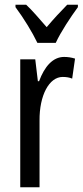

<svg xmlns="http://www.w3.org/2000/svg" viewBox="-20 -786 347 806"><path d="M137 -606H214C235 -652 277 -715 307 -756V-766H262C228 -731 210 -712 176 -672C146 -706 115 -743 90 -766H45V-756C80 -709 116 -650 137 -606ZM249 -547C202 -547 167 -507 144 -445H139L128 -537H65V0H146V-280C145 -385 186 -463 243 -463C258 -463 271 -461 283 -456L295 -540C279 -545 264 -547 249 -547Z"/></svg>

Font: Noto Sans Ethiopic ExtCond
Style: Regular
Weight: 400
Width: 2
Designer: Monotype Design Team
Foundry: Monotype Imaging Inc.
Version: Version 2.102